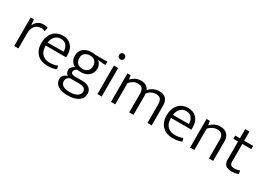

<svg xmlns="http://www.w3.org/2000/svg" viewBox="-3 -1596 3784 2737"><g transform="rotate(30 1889.0 -228.0)"><path d="M70 0V-470H120L133 -376Q150 -421 190 -448.5Q230 -476 281 -476Q306 -476 324 -472Q342 -468 353 -463L340 -401Q328 -407 313 -411Q298 -415 278 -415Q249 -415 224 -404.5Q199 -394 180 -374Q161 -354 150 -323Q139 -292 139 -252V0Z M792 -230H456V-221Q456 -138 501 -92Q546 -46 624 -46Q659 -46 689 -51.5Q719 -57 751 -70L766 -18Q738 -6 700.5 1.5Q663 9 621 9Q572 9 529 -5Q486 -19 453.5 -48.5Q421 -78 402 -124Q383 -170 383 -234Q383 -289 399 -334Q415 -379 443.5 -410.5Q472 -442 512.5 -459Q553 -476 603 -476Q646 -476 680.5 -461.5Q715 -447 740 -420Q765 -393 778.5 -355Q792 -317 792 -271ZM720 -282Q720 -310 713 -335.5Q706 -361 691.5 -380.5Q677 -400 654 -411.5Q631 -423 599 -423Q541 -423 503.5 -385Q466 -347 458 -281Z M887 -314Q887 -353 901 -383.5Q915 -414 940 -434.5Q965 -455 1000 -465.5Q1035 -476 1076 -476Q1093 -476 1106.5 -474Q1120 -472 1133 -470H1332V-417H1288L1204 -426Q1229 -407 1244 -377.5Q1259 -348 1259 -315Q1259 -276 1245 -245.5Q1231 -215 1206.5 -194Q1182 -173 1148 -162.5Q1114 -152 1074 -152Q1060 -152 1046.5 -153Q1033 -154 1019 -156Q996 -148 983.5 -132.5Q971 -117 971 -100Q971 -76 988.5 -66Q1006 -56 1034 -56H1157Q1235 -56 1276 -22Q1317 12 1317 69Q1317 144 1253 187Q1189 230 1079 230Q979 230 920 192.5Q861 155 861 86Q861 49 883.5 24Q906 -1 945 -15Q927 -26 916.5 -42.5Q906 -59 906 -85Q906 -117 924.5 -138.5Q943 -160 972 -173Q936 -190 911.5 -225Q887 -260 887 -314ZM989 0Q962 11 946.5 30.5Q931 50 931 76Q931 125 970.5 149.5Q1010 174 1082 174Q1126 174 1157.5 165.5Q1189 157 1209 142.5Q1229 128 1238 110Q1247 92 1247 74Q1247 52 1238.5 37.5Q1230 23 1214.5 14.5Q1199 6 1178 3Q1157 0 1132 0ZM1187 -312Q1187 -368 1156.5 -396Q1126 -424 1076 -424Q1025 -424 992 -397Q959 -370 959 -316Q959 -259 991.5 -231.5Q1024 -204 1074 -204Q1124 -204 1155.5 -231Q1187 -258 1187 -312Z M1440 0V-470H1510V0ZM1475 -591Q1455 -591 1441.5 -604Q1428 -617 1428 -638Q1428 -659 1441.5 -672.5Q1455 -686 1475 -686Q1493 -686 1507.5 -673Q1522 -660 1522 -638Q1522 -616 1508 -603.5Q1494 -591 1475 -591Z M1733 0H1663V-470H1715L1726 -405Q1759 -438 1797 -457.5Q1835 -477 1888 -477Q1938 -477 1970 -456.5Q2002 -436 2018 -400Q2053 -437 2095 -457Q2137 -477 2188 -477Q2260 -477 2296.5 -436.5Q2333 -396 2333 -324V0H2263V-308Q2263 -362 2240.5 -390.5Q2218 -419 2161 -419Q2127 -419 2093 -402Q2059 -385 2032 -354Q2033 -347 2033 -339Q2033 -331 2033 -324V0H1963V-308Q1963 -362 1941 -390.5Q1919 -419 1863 -419Q1828 -419 1794.5 -401Q1761 -383 1733 -351Z M2854 -230H2518V-221Q2518 -138 2563 -92Q2608 -46 2686 -46Q2721 -46 2751 -51.5Q2781 -57 2813 -70L2828 -18Q2800 -6 2762.5 1.5Q2725 9 2683 9Q2634 9 2591 -5Q2548 -19 2515.5 -48.5Q2483 -78 2464 -124Q2445 -170 2445 -234Q2445 -289 2461 -334Q2477 -379 2505.5 -410.5Q2534 -442 2574.5 -459Q2615 -476 2665 -476Q2708 -476 2742.5 -461.5Q2777 -447 2802 -420Q2827 -393 2840.5 -355Q2854 -317 2854 -271ZM2782 -282Q2782 -310 2775 -335.5Q2768 -361 2753.5 -380.5Q2739 -400 2716 -411.5Q2693 -423 2661 -423Q2603 -423 2565.5 -385Q2528 -347 2520 -281Z M3035 0H2965V-470H3018L3029 -405Q3064 -438 3102.5 -457Q3141 -476 3191 -476Q3263 -476 3304 -436Q3345 -396 3345 -324V0H3275V-311Q3275 -358 3251 -388.5Q3227 -419 3171 -419Q3136 -419 3100 -401.5Q3064 -384 3035 -352Z M3732 -417H3584V-126Q3584 -85 3603.5 -71Q3623 -57 3655 -57Q3680 -57 3704 -62Q3728 -67 3746 -73L3757 -20Q3737 -12 3707 -6Q3677 0 3642 0Q3514 0 3514 -117V-417H3437V-470H3514V-620H3584V-470H3732Z"/></g></svg>

Font: Mukta Vaani Light
Style: Regular
Weight: 300
Designer: Noopur Datye, Girish Dalvi, Yashodeep Gholap, Pallavi Karambelkar
Foundry: Ek Type
Version: Version 2.538;PS 1.000;hotconv 16.6.51;makeotf.lib2.5.65220;